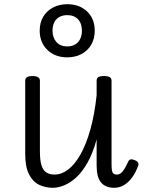

<svg xmlns="http://www.w3.org/2000/svg" viewBox="-20 -877 687 914"><path d="M231 17Q196 17 166 2.5Q136 -12 118 -47.5Q100 -83 100 -145V-493Q100 -504 108.5 -509.5Q117 -515 134 -515Q152 -515 161 -509.5Q170 -504 170 -493V-155Q170 -118 176.5 -93.5Q183 -69 198.5 -57.5Q214 -46 240 -46Q273 -46 304.5 -70Q336 -94 363 -141.5Q390 -189 410 -260Q430 -331 440 -424V-493Q440 -505 448.5 -510Q457 -515 475 -515Q493 -515 502 -510Q511 -505 511 -493V-98Q511 -80 512.5 -68.5Q514 -57 519.5 -51.5Q525 -46 536 -46Q546 -46 554.5 -52Q563 -58 571.5 -71.5Q580 -85 590 -107Q594 -116 601.5 -118Q609 -120 620 -115Q632 -111 636.5 -104Q641 -97 638 -89Q626 -55 608.5 -31.5Q591 -8 569.5 4.5Q548 17 524 17Q503 17 487 10.5Q471 4 460.5 -9Q450 -22 445 -42Q440 -62 440 -88V-213Q422 -148 397 -103.5Q372 -59 343 -32.5Q314 -6 285 5.5Q256 17 231 17ZM300 -604Q242 -604 205.5 -639.5Q169 -675 169 -731Q169 -769 185.5 -797Q202 -825 232 -841Q262 -857 300 -857Q358 -857 394.5 -822.5Q431 -788 431 -731Q431 -693 414.5 -664.5Q398 -636 368.5 -620Q339 -604 300 -604ZM300 -656Q322 -656 338 -665.5Q354 -675 362 -692Q370 -709 370 -731Q370 -765 351.5 -785Q333 -805 300 -805Q279 -805 262.5 -796Q246 -787 238 -770Q230 -753 230 -731Q230 -698 248.5 -677Q267 -656 300 -656Z"/></svg>

Font: Playwrite FR Moderne Light
Style: Regular
Weight: 300
Version: Version 1.002